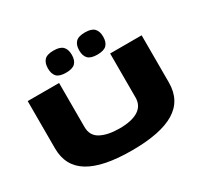

<svg xmlns="http://www.w3.org/2000/svg" viewBox="-187 -1178 1505 1436"><g transform="rotate(-30 566.0 -460.5)"><path d="M74 -292V-700H345V-320Q345 -244 406.5 -211.5Q468 -179 568 -179Q674 -179 730 -214.5Q786 -250 786 -320V-700H1058V-292Q1058 -138 936 -64Q814 10 566 10Q318 10 196 -64Q74 -138 74 -292ZM701 -740Q644 -740 620.5 -764Q597 -788 597 -835Q597 -882 620.5 -906.5Q644 -931 701 -931Q757 -931 780.5 -906.5Q804 -882 804 -835Q804 -788 780.5 -764Q757 -740 701 -740ZM430 -740Q373 -740 350 -764Q327 -788 327 -835Q327 -882 350 -906.5Q373 -931 430 -931Q486 -931 509.5 -906.5Q533 -882 533 -835Q533 -788 509.5 -764Q486 -740 430 -740Z"/></g></svg>

Font: Georama Extra Expanded ExtraBold
Style: Regular
Weight: 800
Width: 8
Designer: Jean-Baptiste Levee
Foundry: Production Type
Version: Version 1.000